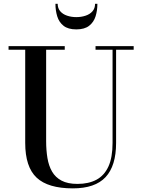

<svg xmlns="http://www.w3.org/2000/svg" viewBox="-20 -998 770 1032"><path d="M698.5 -750V-730.5H604V-230Q604 -106.5 547.5 -46Q491 14.5 371.5 14.5Q238.5 14.5 177 -43Q115.5 -100.5 115.5 -230V-730.5H26V-750H328V-730.5H228V-240Q228 -190.5 235 -148.5Q242 -106.5 260 -75.5Q278 -44.5 311 -27Q344 -9.5 396.5 -9.5Q456.5 -9.5 498.5 -32Q540.5 -54.5 562.8 -103Q585 -151.5 585 -230V-730.5H493.5V-750ZM390 -840Q346 -840 321.5 -859.5Q297 -879 287.5 -910.5Q278 -942 278 -977.5H290Q290 -953.5 303.8 -937.5Q317.5 -921.5 340.5 -913.8Q363.5 -906 390 -906Q417 -906 440.2 -913.8Q463.5 -921.5 477.2 -937.5Q491 -953.5 491 -977.5H503.5Q503.5 -942 493.8 -910.5Q484 -879 459.2 -859.5Q434.5 -840 390 -840Z"/></svg>

Font: Bodoni Moda Medium
Style: Regular
Weight: 500
Designer: Owen Earl
Foundry: indestructible type
Version: Version 2.005